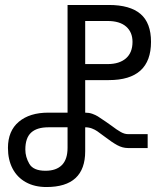

<svg xmlns="http://www.w3.org/2000/svg" viewBox="-20 -745 640 773"><path d="M12 -149.5Q12 -218 55.8 -254.8Q99.5 -291.5 174.5 -291.5H252V-725H418Q503.5 -725 545.8 -688.8Q588 -652.5 588 -576.5Q588 -422.5 418 -422.5H323V-291.5Q338.5 -291.5 351.8 -286.8Q365 -282 373.8 -276.5Q382.5 -271 406 -255L428 -239.5Q451 -222 466.2 -213.5Q481.5 -205 495 -205H574.5V-149H495Q473.5 -149 452.2 -160.5Q431 -172 402.5 -194Q381 -210 371.8 -216.5Q362.5 -223 350 -227.8Q337.5 -232.5 323 -232.5V-136Q323 8 167 8Q119 8 84 -11.5Q49 -31 30.5 -66.5Q12 -102 12 -149.5ZM252 -150V-232.5H174.5Q128.5 -232.5 105.2 -211Q82 -189.5 82 -143Q82 -113 98.2 -85.2Q114.5 -57.5 163 -57.5Q206.5 -57.5 229.2 -80.5Q252 -103.5 252 -150ZM513.5 -576.5Q513.5 -615.5 487.8 -638Q462 -660.5 413 -660.5H323V-487H413Q460.5 -487 487 -510Q513.5 -533 513.5 -576.5Z"/></svg>

Font: JuliaMono Light
Style: Regular
Weight: 300
Monospace: yes
Designer: cormullion
Foundry: corm
Version: Version 0.054; ttfautohint (v1.8.4)